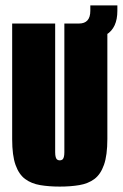

<svg xmlns="http://www.w3.org/2000/svg" viewBox="-20 -678 454 710"><path d="M201 12Q161 12 128.5 6.5Q96 1 73 -16Q50 -33 37.5 -68Q25 -103 25 -163V-591H184V-115Q184 -104 186 -97Q188 -90 192 -87.5Q196 -85 201 -85Q206 -85 210 -87.5Q214 -90 216 -97Q218 -104 218 -115V-591H377V-164Q377 -104 364.5 -68.5Q352 -33 329 -16Q306 1 273.5 6.5Q241 12 201 12ZM251 -525V-591H272Q314 -591 314 -638V-658H414V-638Q414 -575 373.5 -550Q333 -525 251 -525Z"/></svg>

Font: Alumni Sans Thin Black
Style: Regular
Weight: 900
Version: Version 1.018